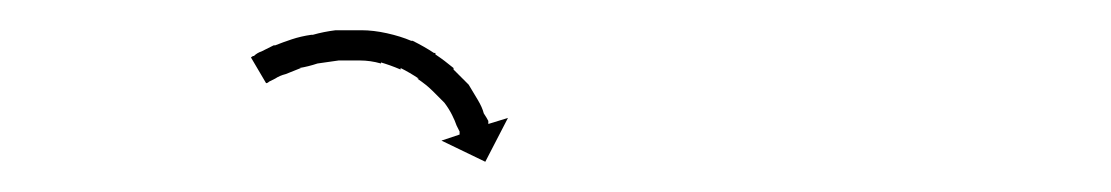

<svg xmlns="http://www.w3.org/2000/svg" viewBox="-20 -573 735 127"><path d="M148 -536Q148 -536 148 -536Q148 -536 148 -536Q148 -536 148 -536Q148 -536 148 -536Q150 -538 153 -539Q153 -539 153 -539Q153 -539 153 -539Q153 -539 153 -539Q153 -539 153 -539Q157 -541 161 -543Q161 -543 161.5 -543Q162 -543 162 -543Q162 -543 162 -543Q162 -543 162 -543Q167 -545 173 -547Q173 -547 173 -547Q173 -547 173 -547Q173 -547 173 -547Q173 -547 173 -547Q179 -549 186 -550Q186 -550 186 -550Q186 -550 186 -550Q186 -550 186.5 -550Q187 -550 187 -550Q194 -552 202 -553Q202 -553 202 -553Q202 -553 202 -553Q202 -553 202 -553Q202 -553 202 -553Q210 -553 218 -553Q218 -553 218 -553Q218 -553 218 -553Q219 -553 219 -553Q219 -553 219 -553Q227 -553 236 -551Q236 -551 236 -551Q236 -551 236 -551Q236 -551 236 -551Q236 -551 236 -551Q245 -549 252 -546Q252 -546 252.5 -546Q253 -546 253 -546Q253 -546 253 -546Q253 -546 253 -546Q261 -542 267 -538Q267 -538 267.5 -538Q268 -538 268 -538Q268 -538 268 -537.5Q268 -537 268 -537Q274 -533 280 -528Q280 -528 280 -528Q280 -528 280 -528Q280 -527 280 -527Q280 -527 280 -527Q285 -522 290 -517Q290 -517 290 -517Q290 -517 290 -517Q290 -517 290 -517Q290 -517 290 -517Q293 -512 296 -507Q296 -507 296 -507Q296 -507 296 -507Q296 -507 296 -507Q296 -507 296 -507Q299 -502 300 -498Q300 -498 300 -498Q300 -498 300 -498Q300 -498 300 -498Q300 -498 300 -498Q302 -495 303 -493Q303 -493 303 -493Q303 -493 303 -493Q303 -493 303 -493Q303 -493 303 -493Q303 -492 303 -491L316 -495L301 -466L272 -480L284 -484Q284 -485 284 -486Q284 -486 284 -486Q284 -486 284 -486Q284 -486 284 -486Q284 -486 284 -486Q283 -488 282 -490Q282 -490 282 -490Q282 -490 282 -490Q282 -490 282 -490Q282 -490 282 -490Q281 -493 279 -497Q279 -497 279 -497Q279 -497 279 -497Q279 -497 279 -497Q279 -497 279 -497Q277 -501 274 -505Q274 -505 274 -505Q274 -505 274 -505Q274 -505 274 -505Q274 -505 274 -505Q270 -509 266 -513Q266 -513 266 -513Q266 -513 266 -513Q266 -513 266 -513Q266 -513 266 -513Q262 -517 256 -521Q256 -521 256 -521Q256 -521 257 -521Q257 -521 257 -521Q257 -521 257 -521Q251 -525 245 -528Q245 -528 245 -527.5Q245 -527 245 -527Q245 -527 245 -527Q245 -527 245 -527Q238 -530 231 -532Q231 -532 231.5 -532Q232 -532 232 -532Q232 -532 232 -531.5Q232 -531 232 -531Q225 -533 218 -533Q218 -533 218 -533Q218 -533 218 -533Q218 -533 218 -533Q218 -533 218 -533Q211 -533 203 -533Q203 -533 203.5 -533Q204 -533 204 -533Q204 -533 204 -533Q204 -533 204 -533Q197 -532 190 -531Q190 -531 190 -531Q190 -531 190 -531Q190 -531 190 -531Q190 -531 190 -531Q184 -529 178 -528Q178 -528 178.5 -528Q179 -528 179 -528Q179 -528 179 -528Q179 -528 179 -528Q174 -526 169 -524Q169 -524 169 -524Q169 -524 169 -524Q169 -524 169 -524Q169 -524 169 -524Q165 -523 162 -521Q162 -521 162 -521Q162 -521 162 -521Q162 -521 162 -521Q162 -521 162 -521Q160 -520 158 -519Q158 -519 158 -519Q158 -519 158 -519Q158 -519 158 -519Q158 -519 158 -519Q157 -518 156 -518L146 -535Q147 -536 148 -536Z"/></svg>

Font: FRB American Cursive Just Arrows Thin
Style: Italic
Weight: 100
Italic angle: -25°
Version: Version 2.0;Modular Font Editor K font №1